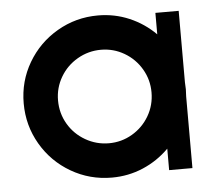

<svg xmlns="http://www.w3.org/2000/svg" viewBox="-44 -569 708 624"><g transform="rotate(-5 310.5 -256.5)"><path d="M32 -257Q32 -329 67.5 -389.5Q103 -450 164 -485.5Q225 -521 297 -521Q351 -521 399 -500.5Q447 -480 484 -443V-513H560V-280L561 -257L560 -234V0H484V-70Q447 -33 399 -12.5Q351 8 297 8Q225 8 164 -27.5Q103 -63 67.5 -124Q32 -185 32 -257ZM449 -257Q449 -298 428.5 -333Q408 -368 373 -388.5Q338 -409 297 -409Q256 -409 220.5 -388.5Q185 -368 164.5 -333Q144 -298 144 -257Q144 -215 164.5 -180Q185 -145 220.5 -124.5Q256 -104 297 -104Q338 -104 373 -124.5Q408 -145 428.5 -180Q449 -215 449 -257Z"/></g></svg>

Font: Lineal Medium
Style: Regular
Weight: 600
Designer: Created by Frank Adebiaye with contributions from Anton Moglia & Ariel Martín Pérez
Created by Frank ADEBIAYE with FontF
Foundry: Velvetyne Type Foundry
Version: Version 2.000